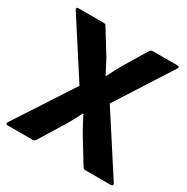

<svg xmlns="http://www.w3.org/2000/svg" viewBox="-151 -787 897 919"><g transform="rotate(30 297.0 -327.5)"><path d="M13 0Q-5 0 5 -15L214 -336L18 -640Q8 -655 25 -655H164Q174 -655 178 -647L257 -519Q267 -500 278 -479.5Q289 -459 298 -440H301Q310 -459 322.5 -482.5Q335 -506 345 -523L420 -647Q425 -655 435 -655H570Q587 -655 577 -640L382 -335L589 -15Q593 -9 590.5 -4.5Q588 0 581 0H442Q432 0 426 -8L343 -144Q333 -161 320.5 -184.5Q308 -208 297 -230H295Q284 -209 272 -186Q260 -163 250 -147L165 -9Q160 0 149 0Z"/></g></svg>

Font: Sofia Sans ExtraBold
Style: Regular
Weight: 800
Designer: Botio Nikoltchev, Ani Petrova
Foundry: lettersoup
Version: Version 4.101; ttfautohint (v1.8.4.7-5d5b)